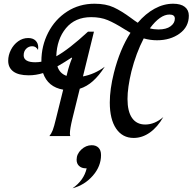

<svg xmlns="http://www.w3.org/2000/svg" viewBox="-20 -730 1033 1030"><path d="M685 -347Q664 -260 664 -199Q664 -132 688.5 -97Q713 -62 759 -62Q810 -62 856 -102Q825 -48 784 -19Q743 10 697 10Q637 10 603 -40Q569 -90 569 -180Q569 -251 591 -339Q623 -466 680 -554L645 -575Q596 -606 558 -622Q520 -638 469 -638Q383 -638 334 -579Q285 -520 282 -428Q349 -465 452 -560H484L425 -320Q488 -332 542 -372Q511 -324 478.5 -295Q446 -266 408 -254L368 -92Q355 -38 355 -14Q355 -6 357 0H245Q256 -14 263 -32Q270 -50 280 -92L319 -249Q237 -263 211 -338Q173 -326 134 -326Q79 -326 51.5 -346.5Q24 -367 24 -404Q24 -434 38.5 -462.5Q53 -491 77.5 -508.5Q102 -526 131 -526Q157 -526 171 -512Q185 -498 185 -476Q185 -467 184 -462Q173 -482 153 -482Q134 -482 120.5 -468.5Q107 -455 107 -433Q107 -415 122.5 -405.5Q138 -396 169 -396Q186 -396 202 -399V-401Q202 -484 238.5 -555Q275 -626 340 -668Q405 -710 487 -710Q548 -710 590 -690.5Q632 -671 682 -634Q706 -616 719 -608Q761 -657 809.5 -683.5Q858 -710 909 -710Q950 -710 971.5 -693Q993 -676 993 -646Q993 -586 943.5 -550Q894 -514 822 -514Q786 -514 751 -524Q710 -445 685 -347ZM784 -578Q805 -572 830 -572Q872 -572 895 -589Q918 -606 918 -630Q918 -652 889 -652Q839 -652 784 -578ZM364 -421Q328 -397 288 -374Q300 -336 337 -323L340 -335Q351 -381 367 -419ZM522 102Q522 162 478 212.5Q434 263 369 280Q430 238 445 173H441Q418 173 404.5 160.5Q391 148 391 127Q391 96 416 72.5Q441 49 472 49Q495 49 508.5 62.5Q522 76 522 102Z"/></svg>

Font: Srisakdi
Style: Bold
Weight: 700
Designer: Cadson Demak Co.,Ltd.
Foundry: Cadson Demak Co.,Ltd.
Version: Version 1.000